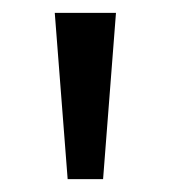

<svg xmlns="http://www.w3.org/2000/svg" viewBox="-20 -734 265 298"><path d="M160 -714 140 -456H85L65 -714Z"/></svg>

Font: Noto Sans Ethiopic
Style: Regular
Weight: 400
Designer: Monotype Design Team
Foundry: Monotype Imaging Inc.
Version: Version 2.102; ttfautohint (v1.8.4.7-5d5b)